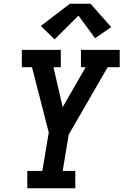

<svg xmlns="http://www.w3.org/2000/svg" viewBox="-20 -1000 656 1020"><path d="M125 0V-92H205L239 -296L150 -643H96V-735H303V-643H264L313 -431L435 -643H410V-735H616V-643H552L345 -285L313 -92H380V0ZM270 -791 197 -862 351 -980H461L571 -856L485 -797L397 -917Z"/></svg>

Font: Iosevka Slab Semibold Extended
Style: Italic
Weight: 600
Width: 7
Italic angle: -9°
Monospace: yes
Designer: Belleve Invis
Foundry: Belleve Invis
Version: Version 11.1.0; ttfautohint (v1.8.3)